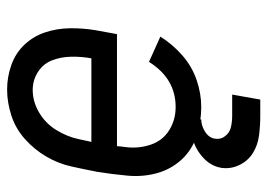

<svg xmlns="http://www.w3.org/2000/svg" viewBox="-126 -452 752 540"><g transform="rotate(-90 250.0 -182.0)"><path d="M219 8Q177 8 137.5 -5Q98 -18 71 -47.5Q44 -77 33 -116.5Q22 -156 26 -199.5Q30 -243 37 -286Q44 -322 52 -358Q60 -394 79.5 -427.5Q99 -461 128.5 -487.5Q158 -514 195 -526Q232 -538 268 -538Q304 -538 337.5 -526Q371 -514 394.5 -489Q418 -464 429 -431Q440 -398 440.5 -361.5Q441 -325 435 -289L424 -229H109Q108 -216 106 -202Q102 -166 113.5 -133Q125 -100 154 -82Q183 -64 219 -64Q299 -64 346 -139L417 -107Q395 -72 364 -45Q333 -18 295 -5Q257 8 219 8ZM121 -301H356Q361 -329 360.5 -357.5Q360 -386 350.5 -411Q341 -436 318 -451Q295 -466 267 -466Q234 -466 203.5 -448Q173 -430 154.5 -400Q136 -370 129 -338Q125 -320 121 -301ZM194 174Q166 174 139 170.5Q112 167 90 153.5Q68 140 56 115.5Q44 91 48 64Q53 35 76.5 13.5Q100 -8 128 -15.5Q156 -23 184 -23V8Q167 8 150 18.5Q133 29 130 46Q127 62 137 75Q147 88 162.5 91.5Q178 95 194 95H254L240 174Z"/></g></svg>

Font: Iosevka SS08
Style: Italic
Weight: 400
Italic angle: -10°
Monospace: yes
Designer: Belleve Invis
Foundry: Belleve Invis
Version: 2.1.0; ttfautohint (v1.8.2)